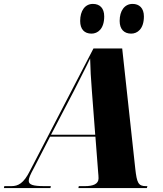

<svg xmlns="http://www.w3.org/2000/svg" viewBox="-77 -962 834 982"><path d="M594 -790C625 -790 659 -813 659 -878C659 -921 635 -942 601 -942C560 -942 535 -907 535 -855C535 -812 558 -790 594 -790ZM391 -790C422 -790 456 -813 456 -878C456 -921 433 -942 398 -942C358 -942 333 -907 333 -855C333 -812 355 -790 391 -790ZM-57 0H181L183 -10H150C93 -10 70 -17 70 -37C70 -51 77 -67 96 -102L179 -263H411L425 -81C426 -70 427 -59 427 -50C427 -20 398 -10 357 -10H326L324 0H674L677 -10H669C630 -10 623 -28 615 -98L548 -714H401L76 -88C44 -24 16 -10 -19 -10H-55ZM300 -495C336 -567 364 -620 384 -663C385 -615 388 -555 393 -496L410 -273H184Z"/></svg>

Font: Noto Serif Display SemiCondensed Black
Style: Italic
Weight: 900
Width: 4
Italic angle: -12°
Designer: Monotype Design Team
Foundry: Monotype Imaging Inc.
Version: Version 2.009